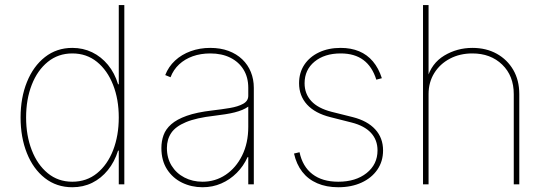

<svg xmlns="http://www.w3.org/2000/svg" viewBox="-20 -748 2224 779"><path d="M273.4 11.7Q209.5 11.7 162.1 -25.4Q114.7 -62.5 89.1 -126.7Q63.5 -190.9 63.5 -271.5Q63.5 -351.6 89.4 -415.5Q115.2 -479.5 162.6 -516.6Q210 -553.7 273.4 -553.7Q316.9 -553.7 353.8 -535.9Q390.6 -518.1 418 -484.9Q445.3 -451.7 459 -406.2H461.9V-727.5H484.4V0H461.9V-136.7H459Q444.8 -91.3 417.7 -57.9Q390.6 -24.4 354 -6.3Q317.4 11.7 273.4 11.7ZM273.4 -10.7Q331.5 -10.7 373.8 -45.2Q416 -79.6 439 -138.7Q461.9 -197.8 461.9 -271.5Q461.9 -345.2 438.7 -404.1Q415.5 -462.9 373.3 -497.1Q331.1 -531.2 273.4 -531.2Q216.3 -531.2 174.1 -497.1Q131.8 -462.9 108.9 -404.1Q85.9 -345.2 85.9 -271.5Q85.9 -197.8 108.9 -138.7Q131.8 -79.6 173.8 -45.2Q215.8 -10.7 273.4 -10.7Z M801.8 11.7Q756.8 11.7 718.8 -6.8Q680.7 -25.4 657.7 -61Q634.8 -96.7 634.8 -147.5Q634.8 -175.3 643.6 -199.7Q652.3 -224.1 674.8 -243.9Q697.3 -263.7 737.5 -278.1Q777.8 -292.5 840.8 -299.8Q878.9 -304.2 912.4 -309.8Q945.8 -315.4 966.6 -326.9Q987.3 -338.4 987.3 -359.4V-391.6Q987.3 -434.1 968.3 -465.3Q949.2 -496.6 914.6 -513.9Q879.9 -531.2 833 -531.2Q794.4 -531.2 762.2 -519.8Q730 -508.3 706.8 -486.8Q683.6 -465.3 671.9 -434.6L650.4 -443.4Q663.6 -477.5 690.2 -502.2Q716.8 -526.9 753.7 -540.3Q790.5 -553.7 833 -553.7Q874.5 -553.7 907.2 -541.5Q939.9 -529.3 962.9 -507.3Q985.8 -485.4 997.8 -455.8Q1009.8 -426.3 1009.8 -391.6V0H987.3V-110.4H984.4Q967.8 -73.7 940.4 -46.4Q913.1 -19 877.9 -3.7Q842.8 11.7 801.8 11.7ZM801.8 -10.7Q853.5 -10.7 895.5 -38.8Q937.5 -66.9 962.4 -117.2Q987.3 -167.5 987.3 -233.4V-315.4Q977.1 -308.1 963.1 -302.2Q949.2 -296.4 931.9 -292Q914.6 -287.6 893.8 -284.4Q873 -281.2 849.6 -278.3Q776.4 -270 734.4 -252.4Q692.4 -234.9 674.8 -208.7Q657.2 -182.6 657.2 -147.5Q657.2 -106.4 676.3 -75.7Q695.3 -44.9 728.3 -27.8Q761.2 -10.7 801.8 -10.7Z M1352.5 11.7Q1304.2 11.7 1267.1 -4.4Q1230 -20.5 1206.3 -51Q1182.6 -81.5 1172.9 -125L1195.3 -130.4Q1207.5 -72.3 1247.6 -41.5Q1287.6 -10.7 1352.5 -10.7Q1423.3 -10.7 1467.5 -45.9Q1511.7 -81.1 1511.7 -137.7Q1511.7 -180.2 1485.1 -209Q1458.5 -237.8 1406.2 -251L1321.3 -272.5Q1258.3 -288.1 1225.8 -323.7Q1193.4 -359.4 1193.4 -410.2Q1193.4 -453.1 1214.8 -485.4Q1236.3 -517.6 1274.4 -535.6Q1312.5 -553.7 1362.3 -553.7Q1404.3 -553.7 1437 -540Q1469.7 -526.4 1492.9 -499Q1516.1 -471.7 1529.3 -430.7L1506.8 -424.8Q1490.2 -478 1454.3 -504.6Q1418.5 -531.2 1362.3 -531.2Q1296.9 -531.2 1256.3 -498Q1215.8 -464.8 1215.8 -410.2Q1215.8 -367.7 1242.9 -338.1Q1270 -308.6 1325.2 -294.4L1411.1 -272.9Q1470.7 -257.8 1502.4 -223.1Q1534.2 -188.5 1534.2 -137.7Q1534.2 -93.3 1511 -59.6Q1487.8 -25.9 1446.8 -7.1Q1405.8 11.7 1352.5 11.7Z M1718.8 -366.2V0H1696.3V-727.5H1718.8V-428.7H1712.9Q1730.5 -491.2 1782.5 -522.5Q1834.5 -553.7 1896.5 -553.7Q1952.6 -553.7 1995.4 -530Q2038.1 -506.3 2062.5 -464.4Q2086.9 -422.4 2086.9 -366.2V0H2064.5V-366.2Q2064.5 -440.4 2017.6 -485.8Q1970.7 -531.2 1896.5 -531.2Q1845.7 -531.2 1805.4 -510Q1765.1 -488.8 1741.9 -451.4Q1718.8 -414.1 1718.8 -366.2Z"/></svg>

Font: Inter Thin
Style: Regular
Weight: 250
Designer: Rasmus Andersson
Foundry: rsms
Version: Version 4.001;git-66647c0bb